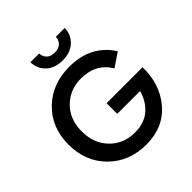

<svg xmlns="http://www.w3.org/2000/svg" viewBox="-241 -1086 1273 1273"><g transform="rotate(-45 395.0 -450.0)"><path d="M411 -266V-366H748Q752 -206 659 -95.5Q566 15 404 15Q245 15 141.5 -87.5Q38 -190 38 -350Q38 -510 142 -611Q246 -712 406 -712Q608 -712 707 -557L611 -492Q546 -602 406 -602Q302 -602 232 -532.5Q162 -463 162 -350Q162 -237 231.5 -166Q301 -95 406 -95Q495 -95 549.5 -142Q604 -189 625 -266ZM246 -915H328Q328 -888 347 -867Q366 -846 406 -846Q446 -846 465 -867Q484 -888 484 -915H567Q567 -856 524 -814Q481 -772 406 -772Q331 -772 288.5 -814Q246 -856 246 -915Z"/></g></svg>

Font: Renner* Medium
Style: Medium
Weight: 500
Version: Version 003.000 ; ttfautohint (v0.97) -l 8 -r 50 -G 200 -x 1